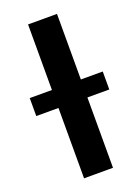

<svg xmlns="http://www.w3.org/2000/svg" viewBox="-180 -791 624 853"><g transform="rotate(-20 132.5 -364.0)"><path d="M201.7 -727.5V0H64.9V-727.5ZM-40 -332.5V-417.5H305.2V-332.5Z"/></g></svg>

Font: Inter
Style: 650
Weight: 650
Designer: Rasmus Andersson
Foundry: rsms
Version: Version 4.001;git-66647c0bb